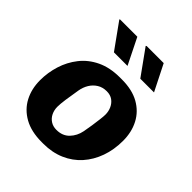

<svg xmlns="http://www.w3.org/2000/svg" viewBox="-205 -868 1009 1009"><g transform="rotate(45 300.0 -363.5)"><path d="M269 10Q191 10 138.5 -19.5Q86 -49 59.5 -99.5Q33 -150 33 -214Q33 -271 50 -325.5Q67 -380 102 -424.5Q137 -469 191.5 -495Q246 -521 320 -521H334Q411 -521 462.5 -492Q514 -463 540.5 -412.5Q567 -362 567 -297Q567 -231 547 -175Q527 -119 490 -77.5Q453 -36 400 -13Q347 10 281 10ZM278 -90Q323 -90 350 -118Q377 -146 385 -187Q390 -212 394 -240Q398 -268 401 -292Q404 -316 404 -329Q404 -353 394.5 -374Q385 -395 367 -408Q349 -421 322 -421Q292 -421 269.5 -407Q247 -393 233 -370Q219 -347 214 -318Q206 -272 201 -236Q196 -200 196 -180Q196 -155 206 -134.5Q216 -114 234.5 -102Q253 -90 278 -90ZM400 -592 298 -734 302 -737H429L502 -592ZM204 -592 102 -734 104 -737H233L305 -592Z"/></g></svg>

Font: Chivo Mono Medium
Style: Bold Italic
Weight: 700
Italic angle: -8.05°
Monospace: yes
Version: Version 1.008